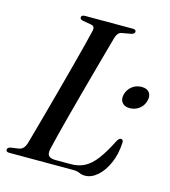

<svg xmlns="http://www.w3.org/2000/svg" viewBox="-107 -786 785 885"><g transform="rotate(15 285.5 -344.0)"><path d="M320 0H16Q-1 0 0 -11.5Q0.5 -21.5 16 -25L54.5 -30.5Q77 -34.5 86.5 -64Q94.5 -91.5 107.2 -137.8Q120 -184 135.5 -240.5Q151 -297 167 -357Q183 -417 198 -473Q213 -529 224.2 -573.8Q235.5 -618.5 241.5 -644.5Q245.5 -665 227.5 -668.5L185.5 -676Q172 -679 172 -688Q172 -700 190 -700H418Q433 -700 433 -689.5Q433 -679.5 417.5 -675.5L373 -667.5Q354.5 -664.5 346.5 -639Q338.5 -611 325.8 -564.8Q313 -518.5 297.5 -462Q282 -405.5 266 -346.5Q250 -287.5 235.5 -232.5Q221 -177.5 210 -133.8Q199 -90 193.5 -65.5Q188.5 -42 197.8 -32.5Q207 -23 232 -23H303Q340.5 -23 369.2 -38.2Q398 -53.5 423.8 -87.8Q449.5 -122 478 -178.5Q486.5 -195.5 496.5 -195.5Q508 -195.5 507.5 -180Q504.5 -123.5 485.2 -80.5Q466 -37.5 437.8 -13Q409.5 11.5 379 11.5Q364 11.5 352 5.8Q340 0 320 0ZM498 -342.5Q472.5 -342.5 461 -357.8Q449.5 -373 455.5 -397Q462 -421 481.5 -436.2Q501 -451.5 527 -451.5Q553 -451.5 564.2 -436.2Q575.5 -421 569 -397Q563 -373 543.5 -357.8Q524 -342.5 498 -342.5Z"/></g></svg>

Font: Fraunces 72pt
Style: Italic
Weight: 400
Italic angle: -16°
Version: Version 1.000;[b76b70a41]